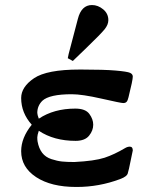

<svg xmlns="http://www.w3.org/2000/svg" viewBox="-20 -731 584 762"><path d="M64 -131Q64 -184 106 -236Q64 -283 64 -342Q64 -386 115 -420.5Q166 -455 296 -455H304Q393 -455 439 -451Q485 -447 496 -442Q507 -437 507 -427Q507 -413 490 -345Q487 -332 482.5 -327Q478 -322 469 -322Q460 -322 383 -339.5Q306 -357 265 -357Q176 -357 148 -331Q128 -311 128 -283Q128 -276 134 -260Q194 -300 279 -300Q319 -300 334.5 -279Q350 -258 350 -236Q350 -213 333.5 -192.5Q317 -172 280 -172Q194 -172 134 -212Q128 -194 128 -186Q128 -176 129 -170Q134 -142 147.5 -124.5Q161 -107 184 -99.5Q207 -92 226 -90Q245 -88 275 -88Q355 -92 395 -105Q434 -118 476 -143Q486 -149 495 -149Q507 -149 507 -134Q507 -133 492 -62Q488 -45 486.5 -41Q485 -37 478.5 -31.5Q472 -26 456 -20Q373 11 285 11H282Q183 11 123.5 -28Q64 -67 64 -131ZM249 -500Q250 -507 252.5 -517Q255 -527 265.5 -566.5Q276 -606 289 -656Q303 -711 345 -711Q369 -711 389.5 -694Q410 -677 410 -651Q410 -633 395 -614.5Q380 -596 323 -541Q290 -509 269 -489Z"/></svg>

Font: CMU Serif
Style: Bold
Weight: 700
Version: Version 0.7.0